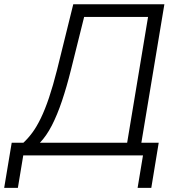

<svg xmlns="http://www.w3.org/2000/svg" viewBox="-46 -748 862 924"><path d="M-25.9 156.2 10.3 -61H66.4Q88.4 -81.1 109.4 -109.4Q130.4 -137.7 150.4 -179Q170.4 -220.2 189.7 -277.3Q209 -334.5 228.5 -411.6L306.6 -727.5H745.1L634.3 -61H717.8L682.1 156.2H616.2L642.1 0H65.9L40 156.2ZM146 -61H565.9L666.5 -666.5H358.9L295.4 -411.6Q274.9 -329.6 252.2 -262.2Q229.5 -194.8 203.4 -144Q177.2 -93.3 146 -61Z"/></svg>

Font: Inter 20pt Light
Style: Italic
Weight: 300
Italic angle: -9.3988°
Version: Version 4.001;git-66647c0bb